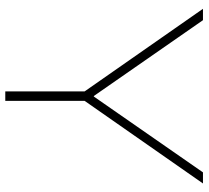

<svg xmlns="http://www.w3.org/2000/svg" viewBox="-50 -720 770 709"><g transform="rotate(90 334.5 -365.0)"><path d="M317 0V-293L12 -730H54L334 -327H336L616 -730H657L352 -293V0Z"/></g></svg>

Font: M PLUS 2 Thin ExtraLight
Style: Regular
Weight: 250
Version: Version 1.001